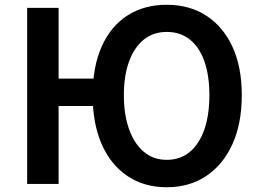

<svg xmlns="http://www.w3.org/2000/svg" viewBox="-20 -772 1090 806"><path d="M94 0V-739H226V-442H443V-327H226V0ZM680 14Q585 14 515 -33Q445 -80 407 -166.5Q369 -253 369 -372Q369 -492 407 -577Q445 -662 515 -707Q585 -752 680 -752Q775 -752 845.5 -706.5Q916 -661 955.5 -576.5Q995 -492 995 -372Q995 -253 955.5 -166.5Q916 -80 845.5 -33Q775 14 680 14ZM680 -101Q737 -101 777 -134.5Q817 -168 838 -229Q859 -290 859 -372Q859 -455 838 -514.5Q817 -574 777 -606Q737 -638 680 -638Q624 -638 584 -606Q544 -574 522 -514.5Q500 -455 500 -372Q500 -290 522 -229Q544 -168 584 -134.5Q624 -101 680 -101Z"/></svg>

Font: Noto Sans KR SemiBold
Style: Regular
Weight: 600
Designer: Ryoko NISHIZUKA  (kana, bopomofo & ideographs); Paul D. Hunt (Latin, Greek & Cyrillic); Sandoll Communications , Soo-you
Foundry: Adobe
Version: Version 2.004-H2;hotconv 1.0.118;makeotfexe 2.5.65603